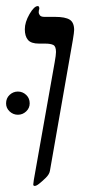

<svg xmlns="http://www.w3.org/2000/svg" viewBox="-25 -609 301 635"><path d="M160.2 -437Q160.2 -455.6 151.4 -460.2Q142.6 -464.8 124 -464.8H104Q77.6 -464.8 67.4 -477.1Q57.1 -489.3 57.1 -512.2Q57.1 -535.6 72.5 -562.3Q87.9 -588.9 100.1 -588.9Q105 -588.9 105 -580.1Q103 -574.2 103 -567.9Q103 -563.5 106.9 -558.3Q110.8 -553.2 122.1 -553.2H157.2Q190.9 -553.2 205.6 -543.9Q220.2 -534.7 220.2 -509.8Q220.2 -502.4 215.8 -476.1L140.1 -43.9Q138.2 -32.2 125.5 -20Q112.8 -7.8 104 -1Q95.2 5.9 89.8 5.9Q85 5.9 85 1L86.9 -14.2L155.8 -402.8Q160.2 -427.2 160.2 -437ZM-4.9 -267.1Q-4.9 -284.2 6.8 -295.2Q18.6 -306.2 34.2 -306.2Q49.8 -306.2 61.5 -295.2Q73.2 -284.2 73.2 -267.1Q73.2 -251.5 61.5 -240.5Q49.8 -229.5 34.2 -229.5Q18.6 -229.5 6.8 -240.5Q-4.9 -251.5 -4.9 -267.1Z"/></svg>

Font: Tinos
Style: Italic
Weight: 400
Italic angle: -16.333°
Designer: Steve Matteson
Foundry: Monotype Imaging Inc.
Version: Version 1.32